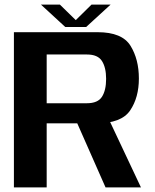

<svg xmlns="http://www.w3.org/2000/svg" viewBox="-20 -815 673 835"><path d="M40.5 0H183V-278.5H398.5Q508 -278.5 546 -334.8Q584 -391 584 -473.5Q584 -557 547.5 -616Q511 -675 404.5 -675H40.5ZM439 0H593L441 -322.5L299.5 -316ZM183 -366V-578H358Q405.5 -578 423.5 -549.5Q441.5 -521 441.5 -472Q441.5 -422.5 423.5 -394.2Q405.5 -366 358 -366ZM264 -697.5H354.5L461 -795H378L309.5 -727.5L240.5 -795H158Z"/></svg>

Font: Anybody UltraCondensed Thin SemiBold
Style: Regular
Weight: 600
Version: Version 1.111